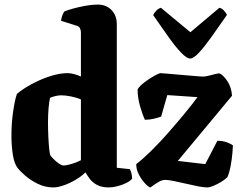

<svg xmlns="http://www.w3.org/2000/svg" viewBox="-20 -820 1062 840"><path d="M213 0Q178 0 146 -15.5Q114 -31 90.5 -51.5Q67 -72 57 -85Q42 -105 36 -144Q30 -183 30 -226Q30 -281 37.5 -332.5Q45 -384 54 -409Q67 -421 91.5 -436.5Q116 -452 147.5 -466.5Q179 -481 212.5 -490.5Q246 -500 276 -500Q289 -500 305.5 -495.5Q322 -491 334 -485V-679Q334 -688 330 -696Q326 -704 317 -707L247 -729Q249 -743 253.5 -754.5Q258 -766 262 -770Q273 -775 298 -782Q323 -789 352.5 -794.5Q382 -800 407 -800Q445 -800 468 -776Q491 -752 491 -714V-86L548 -80Q551 -75 554.5 -63.5Q558 -52 558 -38Q550 -28 531.5 -19Q513 -10 492.5 -5Q472 0 456 0Q424 0 403.5 -11.5Q383 -23 371.5 -39Q360 -55 354 -66Q337 -49 311 -33.5Q285 -18 258.5 -9Q232 0 213 0ZM258 -96Q270 -96 292.5 -102.5Q315 -109 334 -119V-385Q316 -393 291 -398Q266 -403 248 -403Q237 -403 223.5 -400Q210 -397 199 -392Q195 -376 192.5 -347Q190 -318 190 -286Q190 -253 191.5 -221Q193 -189 195.5 -167Q198 -145 200 -141Q203 -136 213.5 -125Q224 -114 237 -105Q250 -96 258 -96ZM638 0Q632 0 617 -15Q602 -30 589 -53.5Q576 -77 576 -102Q606 -125 642 -160.5Q678 -196 714.5 -237.5Q751 -279 785 -320Q819 -361 844 -395L712 -404L685 -310Q675 -306 655 -301Q635 -296 614 -296Q604 -317 593 -354.5Q582 -392 582 -429Q590 -443 611.5 -459.5Q633 -476 654.5 -488Q676 -500 683 -500Q689 -500 714.5 -497.5Q740 -495 772 -492.5Q804 -490 831.5 -487.5Q859 -485 870 -485Q878 -485 894 -489Q910 -493 924 -496.5Q938 -500 940 -499Q957 -492 975 -464.5Q993 -437 995 -401L758 -116L878 -102L931 -204Q954 -204 972 -197.5Q990 -191 999 -184Q999 -178 997 -152.5Q995 -127 989.5 -96.5Q984 -66 975 -45Q965 -35 948 -24.5Q931 -14 914 -7Q897 0 886 0Q871 0 846 -5Q821 -10 793 -16.5Q765 -23 740.5 -28Q716 -33 702 -33Q691 -33 677.5 -26Q664 -19 638 0ZM812 -564Q797 -564 772.5 -589.5Q748 -615 717 -658.5Q686 -702 650 -754Q654 -762 662.5 -772Q671 -782 684 -786L813 -679L940 -786Q952 -783 960.5 -773Q969 -763 973 -755Q937 -703 906 -659.5Q875 -616 851 -590Q827 -564 812 -564Z"/></svg>

Font: Texturina 72pt Black
Style: Regular
Weight: 900
Designer: Guillermo Torres Carreño
Foundry: Omnibus-Type
Version: Version 1.002; ttfautohint (v1.8.3)